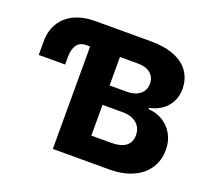

<svg xmlns="http://www.w3.org/2000/svg" viewBox="-121 -858 1097 1008"><g transform="rotate(20 428.0 -353.5)"><path d="M176.8 -483.4V-438.5H29.3V-513.7Q29.3 -573.2 55.9 -616.9Q82.5 -660.6 131.8 -683.8Q181.2 -707 248 -707H559.6Q637.2 -707 691.2 -684.8Q745.1 -662.6 772.5 -622.1Q799.8 -581.5 799.8 -527.3Q799.8 -487.8 783.2 -456.1Q766.6 -424.3 736.8 -403.6Q707 -382.8 668 -375V-368.2Q710.9 -366.2 747.3 -344.7Q783.7 -323.2 805.4 -285.2Q827.1 -247.1 827.1 -197.3Q827.1 -139.6 798.1 -95Q769 -50.3 713.9 -25.1Q658.7 0 582 0H267.6V-572.3H248Q209 -572.3 192.9 -546.6Q176.8 -521 176.8 -483.4ZM653.3 -215.8Q653.3 -257.8 624.5 -282.2Q595.7 -306.6 545.9 -306.6H433.6V-134.8H543Q598.6 -134.8 626 -155.8Q653.3 -176.8 653.3 -215.8ZM629.9 -496.1Q629.9 -532.2 604.2 -553.2Q578.6 -574.2 534.2 -574.2H433.6V-415H532.2Q575.7 -415 602.8 -436.8Q629.9 -458.5 629.9 -496.1Z"/></g></svg>

Font: Pretendard Std ExtraBold
Style: Regular
Weight: 800
Designer: Base glyphs from Inter by Rasmus Andersson; Hangeul glyphs from Noto Sans CJK(Source Han Sans) by Jang Soo-young and Kan
Foundry: Kil Hyung-jin
Version: Version 1.309